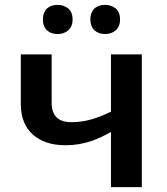

<svg xmlns="http://www.w3.org/2000/svg" viewBox="-20 -764 680 784"><path d="M155.3 -684.1C155.3 -643.6 181.6 -625 215.3 -625C247.1 -625 276.4 -643.6 276.4 -684.1C276.4 -705.1 270 -720.7 257.8 -730C245.6 -739.3 231.4 -744.1 215.3 -744.1C181.6 -744.1 155.3 -726.6 155.3 -684.1ZM349.1 -684.1C349.1 -643.6 376 -625 409.2 -625C440.9 -625 470.2 -643.6 470.2 -684.1C470.2 -705.1 463.9 -720.7 451.7 -730C439.5 -739.3 425.3 -744.1 409.2 -744.1C376 -744.1 349.1 -726.6 349.1 -684.1ZM190.9 -542H64.9V-339.8C64.9 -285.2 81.5 -243.2 114.3 -214.4C147 -185.5 190.9 -170.9 247.1 -170.9C324.7 -170.9 380.9 -195.8 433.1 -225.1V0H559.1V-542H433.1V-308.1C380.9 -282.7 332 -265.1 271 -265.1C217.8 -265.1 190.9 -291.5 190.9 -344.2Z"/></svg>

Font: Noto Reveo Sans
Style: Regular
Weight: 600
Designer: Monotype Design Team
Foundry: Monotype Imaging Inc.
Version: Version 2.007